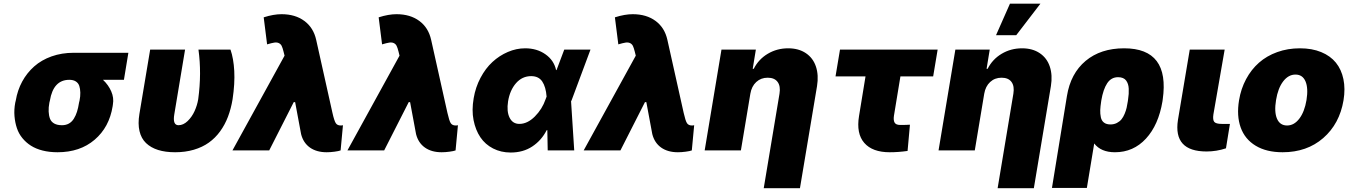

<svg xmlns="http://www.w3.org/2000/svg" viewBox="-20 -814 7320 1039"><path d="M62.5 -258.5 65.3 -269.9Q74.6 -325.6 100.1 -372.7Q125.7 -419.7 165 -454.5Q204.2 -489.3 259.2 -508.9Q314.3 -528.4 379.3 -528.4H674.7L650.6 -382.1H537.3Q566.8 -354.4 582 -319.4Q597.3 -284.4 590.9 -248.6L589.5 -238.6Q571.4 -125.7 492.2 -57.9Q413 9.9 291.2 9.9Q247.5 9.9 210.9 0.7Q174.4 -8.5 147.5 -25.6Q120.7 -42.6 101 -66.8Q81.3 -90.9 71.4 -120.7Q61.4 -150.6 58.4 -185.4Q55.4 -220.2 62.5 -258.5ZM250 -269.9 247.2 -258.5Q242.2 -232.2 243.3 -210Q244.3 -187.9 250.7 -171.3Q257.1 -154.8 273.4 -145.6Q289.8 -136.4 315.3 -136.4Q336.6 -136.4 352.8 -145.4Q369 -154.5 379.6 -171.7Q390.3 -188.9 396.8 -209.7Q403.4 -230.5 407.7 -258.5L410.5 -269.9Q415.1 -292.6 414.6 -313Q414.1 -333.5 409.1 -348.9Q404.1 -364.3 390.4 -373.2Q376.8 -382.1 355.1 -382.1Q268.8 -382.1 250 -269.9Z M792.6 -545.5H981.5L923.3 -196Q913 -136.4 946 -136.4Q971.9 -136.4 995.4 -158.9Q1018.8 -181.5 1033 -212.9Q1047.2 -244.3 1052.6 -277Q1071.7 -418 1054 -545.5H1227.3Q1244 -497.5 1247.7 -429.9Q1251.4 -362.2 1238.6 -277Q1230.1 -225.5 1213.6 -182.2Q1197.1 -138.8 1171 -103Q1144.9 -67.1 1110.1 -42.3Q1075.3 -17.4 1028.9 -3.7Q982.6 9.9 927.6 9.9Q875 9.9 835.6 -2.5Q796.2 -14.9 770.2 -39.8Q744.3 -64.6 734.9 -104.6Q725.5 -144.5 734.4 -197.4Z M1747.9 9.9Q1693.2 9.9 1657.3 -15.4Q1621.4 -40.8 1609.4 -88.1L1577.1 -261.4H1569.6L1436.8 0H1237.9L1519.9 -512.8L1514.2 -535.5Q1509.2 -555.8 1504.1 -565.9Q1498.9 -576 1488.8 -580.8Q1478.7 -585.6 1464.5 -583.5Q1450.3 -581.3 1425.4 -573.9L1407 -720.2Q1460.2 -737.2 1503.6 -737.2Q1577.8 -737.2 1627.1 -700.6Q1676.5 -664.1 1691.1 -598L1779.1 -203.1Q1788.7 -160.2 1797.1 -147.5Q1805.4 -134.9 1823.9 -134.9Q1830.6 -134.9 1835.9 -136.4L1823.2 0Q1812.5 3.9 1790 6.9Q1767.4 9.9 1747.9 9.9Z M2370 9.9Q2315.3 9.9 2279.5 -15.4Q2243.6 -40.8 2231.5 -88.1L2199.2 -261.4H2191.8L2058.9 0H1860.1L2142 -512.8L2136.4 -535.5Q2131.4 -555.8 2126.2 -565.9Q2121.1 -576 2111 -580.8Q2100.9 -585.6 2086.6 -583.5Q2072.4 -581.3 2047.6 -573.9L2029.1 -720.2Q2082.4 -737.2 2125.7 -737.2Q2199.9 -737.2 2249.3 -700.6Q2298.7 -664.1 2313.2 -598L2401.3 -203.1Q2410.9 -160.2 2419.2 -147.5Q2427.6 -134.9 2446 -134.9Q2452.8 -134.9 2458.1 -136.4L2445.3 0Q2434.7 3.9 2412.1 6.9Q2389.6 9.9 2370 9.9Z M2743.6 11.4Q2691.1 11.4 2648.4 -10.5Q2605.8 -32.3 2579.5 -71.2Q2553.3 -110.1 2542.6 -164.1Q2532 -218 2543.3 -282.7Q2553.3 -342 2580.3 -392.9Q2607.2 -443.9 2644.7 -478.5Q2682.2 -513.1 2728.2 -532.8Q2774.1 -552.6 2821.7 -552.6Q2885.7 -552.6 2931.6 -520.2Q2977.6 -487.9 2989.3 -434.7L2991.8 -435L3033.4 -545.5H3175.4L3073.2 -271.3L3070.3 -266L3087.4 0H2943.9L2941.8 -109.7L2938.2 -109.4Q2910.2 -54.3 2860.6 -21.5Q2811.1 11.4 2743.6 11.4ZM2937.9 -291.2Q2933.9 -343.8 2914.4 -372.9Q2894.9 -402 2854.4 -402Q2805.8 -402 2772.5 -364Q2739.3 -326 2729.4 -265.6Q2720.9 -210.9 2737.6 -177.2Q2754.3 -143.5 2790.5 -143.5Q2834.2 -143.5 2874.3 -183.6Q2914.4 -223.7 2932.5 -277Z M3648.4 9.9Q3593.8 9.9 3557.9 -15.4Q3522 -40.8 3509.9 -88.1L3477.6 -261.4H3470.2L3337.4 0H3138.5L3420.5 -512.8L3414.8 -535.5Q3409.8 -555.8 3404.7 -565.9Q3399.5 -576 3389.4 -580.8Q3379.3 -585.6 3365.1 -583.5Q3350.9 -581.3 3326 -573.9L3307.5 -720.2Q3360.8 -737.2 3404.1 -737.2Q3478.3 -737.2 3527.7 -700.6Q3577.1 -664.1 3591.6 -598L3679.7 -203.1Q3689.3 -160.2 3697.6 -147.5Q3706 -134.9 3724.4 -134.9Q3731.2 -134.9 3736.5 -136.4L3723.7 0Q3713.1 3.9 3690.5 6.9Q3668 9.9 3648.4 9.9Z M4040.5 -306.8 3989.3 0H3793.3L3884.2 -545.5H4070.3L4053.3 -441.8H4058.9Q4085.2 -493.6 4134.9 -523.1Q4184.7 -552.6 4245 -552.6Q4301.8 -552.6 4340.9 -526.3Q4380 -500 4395.4 -453.7Q4410.9 -407.3 4401.3 -348L4308.9 204.5H4112.9L4198.2 -306.8Q4204.9 -347.7 4188 -370.6Q4171.2 -393.5 4134.2 -393.5Q4097.7 -393.5 4072.4 -370.2Q4047.2 -346.9 4040.5 -306.8Z M5054 -545.5 5029.8 -400.6H4852.6L4817.5 -187.5Q4813.9 -163 4821.2 -150.4Q4828.5 -137.8 4851.6 -137.8Q4884.2 -137.8 4904.1 -139.2L4891.3 2.8Q4841.6 9.9 4794.7 9.9Q4701 9.9 4657 -40.7Q4612.9 -91.3 4628.6 -186.1L4663.7 -400.6H4501.4L4525.6 -545.5Z M5306.1 -306.8 5255 0H5058.9L5149.9 -545.5H5335.9L5318.9 -441.8H5324.6Q5350.9 -493.6 5400.6 -523.1Q5450.3 -552.6 5510.7 -552.6Q5567.5 -552.6 5606.5 -526.3Q5645.6 -500 5661 -453.7Q5676.5 -407.3 5666.9 -348L5574.6 204.5H5378.6L5463.8 -306.8Q5470.5 -347.7 5453.7 -370.6Q5436.8 -393.5 5399.9 -393.5Q5363.3 -393.5 5338.1 -370.2Q5312.9 -346.9 5306.1 -306.8ZM5370 -623.6 5445.3 -794H5610.1L5479.4 -623.6Z M5672.6 203.1 5753.6 -294Q5773.4 -416.5 5854.9 -484.6Q5936.4 -552.6 6063.2 -552.6Q6311.4 -552.6 6272 -275.6L6270.6 -265.6Q6249.3 -137.8 6181.3 -63.9Q6113.3 9.9 6013.5 9.9Q5937.9 9.9 5901.3 -37.6L5861.5 203.1ZM5939.6 -269.9 5938.9 -264.9Q5934.7 -237.9 5933.9 -218.2Q5933.2 -198.5 5937.1 -179.5Q5941.1 -160.5 5954.2 -150.6Q5967.3 -140.6 5989.3 -140.6Q6008.5 -140.6 6024 -148.6Q6039.4 -156.6 6049 -168.5Q6058.6 -180.4 6065.9 -198Q6073.2 -215.6 6076.7 -231Q6080.3 -246.4 6083.1 -265.6L6084.5 -275.6Q6087 -292.3 6087.9 -305.9Q6088.8 -319.6 6088.1 -334Q6087.4 -348.4 6083.8 -359Q6080.3 -369.7 6073.9 -378.4Q6067.5 -387.1 6056.5 -391.7Q6045.5 -396.3 6030.5 -396.3Q5993.3 -396.3 5971.6 -363.6Q5949.9 -331 5939.6 -269.9Z M6418.3 -545.5H6607.2L6546.2 -194.6Q6541.9 -165.1 6551.1 -154.3Q6560.4 -143.5 6591.6 -143.5H6635.7L6614.3 -11.4Q6563.2 5.7 6509.2 5.7Q6328.1 5.7 6354.4 -164.8Z M6920.8 9.9Q6833.5 9.9 6775 -25.4Q6716.6 -60.7 6693.9 -124.1Q6671.2 -187.5 6685 -271.3Q6695.3 -333.8 6723.2 -385.8Q6751.1 -437.9 6793 -474.8Q6834.9 -511.7 6891.7 -532.1Q6948.5 -552.6 7014.6 -552.6Q7079.9 -552.6 7129.6 -532.1Q7179.3 -511.7 7209.2 -474.8Q7239 -437.9 7249.8 -385.8Q7260.7 -333.8 7250.4 -271.3Q7229 -143.8 7140.6 -66.9Q7052.2 9.9 6920.8 9.9ZM6945 -134.9Q6983 -134.9 7011.2 -171.9Q7039.4 -208.8 7050.1 -272.7Q7060.4 -337 7044.6 -373.8Q7028.8 -410.5 6990.4 -410.5Q6952.1 -410.5 6923.8 -373.6Q6895.6 -336.6 6885.3 -272.7Q6874.6 -208.5 6890.4 -171.7Q6906.2 -134.9 6945 -134.9Z"/></svg>

Font: Karasuma Gothic
Style: Italic
Weight: 900
Italic angle: -9.39999°
Designer: Rasmus Andersson / Ryoko Nishizuka
Foundry: Genbu
Version: Version 1.00